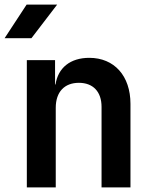

<svg xmlns="http://www.w3.org/2000/svg" viewBox="-39 -810 659 830"><path d="M76 -790 -19 -645H97L208 -790ZM347 -560C265 -560 212 -517 201 -445H199V-550H77V0H202V-344C202 -413 240 -452 302 -452C363 -452 400 -414 400 -348V0H525V-361C525 -482 455 -560 347 -560Z"/></svg>

Font: Tekne LDO
Style: Bold
Weight: 700
Monospace: yes
Designer: Alessio Laiso, Mario Rullo, Paolo Rosset
Foundry: Alessio Laiso
Version: Version 1.000;hotconv 1.0.109;makeotfexe 2.5.65596